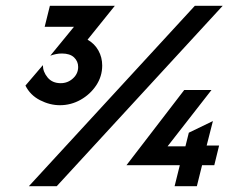

<svg xmlns="http://www.w3.org/2000/svg" viewBox="-20 -645 821 665"><path d="M187.5 -280.6Q152.8 -280.6 118.8 -297.9Q84.7 -315.3 68.1 -348.6L128.5 -419.4Q128.5 -396.5 144.8 -376.7Q161.1 -356.9 190.3 -356.9Q214.6 -356.9 232.6 -373.3Q250.7 -389.6 250.7 -413.2Q250.7 -432.6 236.5 -446.2Q222.2 -459.7 194.4 -459.7Q183.3 -459.7 173.6 -457.6Q163.9 -455.6 154.2 -452.1L236.1 -552.1H134.7L152.8 -625H377.8L283.3 -507.6Q307.6 -493.8 320.8 -470.1Q334 -446.5 334 -418.1Q334 -380.6 313.2 -349.3Q292.4 -318.1 259 -299.3Q225.7 -280.6 187.5 -280.6ZM79.9 0 654.9 -625H751.4L176.4 0ZM584.7 0 602.8 -72.9H418.1L618.1 -333.3H712.5L560.4 -138.2H622.2L634 -185.4L717.4 -225.7L695.8 -141H738.9L722.2 -72.9H679.9L661.8 0Z"/></svg>

Font: Afacad SemiBold
Style: Italic
Weight: 600
Italic angle: -14°
Designer: Kristian Moeller
Foundry: Dicotype
Version: Version 1.000